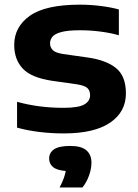

<svg xmlns="http://www.w3.org/2000/svg" viewBox="-20 -576 608 844"><path d="M260.5 10.5Q205 10.5 152.2 4Q99.5 -2.5 55 -15V-128.5Q150 -102 259 -102Q325 -102 350.5 -116.8Q376 -131.5 376 -157.5Q376 -178 364 -189Q352 -200 317.5 -205.5L211 -220.5Q118.5 -234 80.5 -274Q42.5 -314 42.5 -378.5Q42.5 -458 111.5 -506.8Q180.5 -555.5 331.5 -555.5Q376.5 -555.5 422.2 -549.8Q468 -544 502.5 -534.5V-421Q466 -431.5 421.2 -437.2Q376.5 -443 333 -443Q278.5 -443 249.8 -435.2Q221 -427.5 210.5 -414.5Q200 -401.5 200 -385.5Q200 -368.5 211.5 -356.2Q223 -344 257.5 -338.5L364 -323.5Q446.5 -312 490 -276.8Q533.5 -241.5 533.5 -165.5Q533.5 -84 464 -36.8Q394.5 10.5 260.5 10.5ZM242 248Q264 206 269 175.5Q229.5 172.5 212.8 158Q196 143.5 196 121Q196 95 218 80.2Q240 65.5 288.5 65.5Q337.5 65.5 359.8 84.8Q382 104 382 139Q382 165.5 371.5 195.2Q361 225 342.5 248Z"/></svg>

Font: Encode Sans Expanded
Style: Bold
Weight: 700
Width: 7
Designer: Multiple Designers
Foundry: Impallari Type
Version: Version 3.000; ttfautohint (v1.8.3) -l 8 -r 50 -G 200 -x 14 